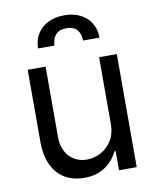

<svg xmlns="http://www.w3.org/2000/svg" viewBox="-85 -814 722 887"><g transform="rotate(-10 276.5 -371.0)"><path d="M402.3 -530.3H485.4V0H402.3V-89.8H396.5Q376 -46.4 336.2 -19.8Q296.4 6.8 239.3 6.8Q188 6.8 149.4 -15.4Q110.8 -37.6 89.1 -82.5Q67.4 -127.4 67.4 -193.4V-530.3H151.4V-199.2Q151.4 -161.6 166 -133.3Q180.7 -105 206.8 -89.6Q232.9 -74.2 266.6 -74.2Q298.3 -74.2 329.8 -90.3Q361.3 -106.4 381.8 -138.9Q402.3 -171.4 402.3 -217.8ZM277.3 -749Q320.8 -749 353 -732.4Q385.3 -715.8 402.6 -686.3Q419.9 -656.7 419.9 -619.1H342.8Q342.8 -649.9 326.7 -669.2Q310.5 -688.5 277.3 -688.5Q242.2 -688.5 225.6 -668.7Q209 -648.9 209 -619.1H131.8Q131.8 -656.7 149.7 -686.3Q167.5 -715.8 200.4 -732.4Q233.4 -749 277.3 -749Z"/></g></svg>

Font: Pretendard GOV
Style: Regular
Weight: 400
Designer: Base glyphs from Inter by Rasmus Andersson; Hangeul glyphs from Noto Sans CJK(Source Han Sans) by Jang Soo-young and Kan
Foundry: Kil Hyung-jin
Version: Version 1.309